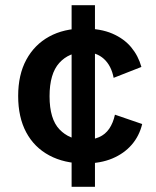

<svg xmlns="http://www.w3.org/2000/svg" viewBox="-20 -620 602 740"><path d="M306 10Q228 10 170 -21Q112 -52 81 -110Q50 -168 50 -250Q50 -332 81.5 -390Q113 -448 169.5 -479Q226 -510 302 -510Q368 -510 413 -490.5Q458 -471 485.5 -438Q513 -405 525 -362L418 -320Q409 -367 380.5 -393Q352 -419 307 -419Q246 -419 208.5 -377.5Q171 -336 171 -249Q171 -161 209.5 -121Q248 -81 307 -81Q338 -81 362 -91.5Q386 -102 401 -124Q416 -146 423 -178L528 -142Q517 -96 487.5 -62Q458 -28 412.5 -9Q367 10 306 10ZM256 100V-600H346V100Z"/></svg>

Font: Kantumruy Pro SemiBold
Style: Regular
Weight: 600
Version: Version 1.002